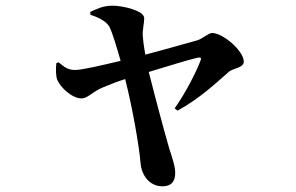

<svg xmlns="http://www.w3.org/2000/svg" viewBox="-20 -596 1040 675"><path d="M186 -377 178 -374C176 -354 176 -330 181 -316C192 -289 233 -250 267 -250C288 -250 303 -272 340 -288C357 -295 388 -308 420 -318C446 -216 468 -89 474 -25C477 22 507 59 551 59C582 59 596 43 596 11C596 -13 582 -52 575 -74C559 -129 529 -240 503 -343C572 -364 643 -386 674 -393C685 -395 689 -393 685 -383C671 -346 635 -273 594 -215L604 -207C682 -249 746 -310 785 -344C799 -356 837 -357 837 -379C837 -418 763 -480 726 -480C713 -480 695 -462 676 -455C651 -448 560 -422 491 -404C486 -430 483 -455 482 -468C480 -489 487 -513 487 -532C487 -559 411 -576 376 -576C342 -576 321 -565 297 -554L298 -544C329 -534 355 -520 365 -501C376 -479 390 -431 404 -382C339 -367 270 -350 244 -350C216 -350 204 -363 186 -377Z"/></svg>

Font: Noto Serif CJK KR
Style: Bold
Weight: 700
Designer: Ryoko NISHIZUKA 西塚涼子 (kana & ideographs); Frank Grießhammer (Latin, Greek & Cyrillic); Wenlong ZHANG 张文龙 (bopomofo); San
Foundry: Adobe
Version: Version 2.001;hotconv 1.1.0;makeotfexe 2.6.0